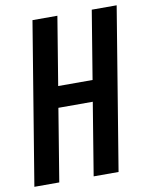

<svg xmlns="http://www.w3.org/2000/svg" viewBox="-83 -797 672 858"><g transform="rotate(-10 253.0 -367.5)"><path d="M3 0 124 -735H237L186 -425H342L393 -735H506L385 0H272L326 -329H170L116 0Z"/></g></svg>

Font: Iosevka Custom
Style: Bold Italic
Weight: 700
Italic angle: -9°
Designer: Belleve Invis
Foundry: Belleve Invis
Version: Version 30.3.1; ttfautohint (v1.8.3)